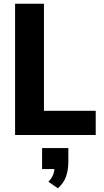

<svg xmlns="http://www.w3.org/2000/svg" viewBox="-20 -725 557 1031"><path d="M61 0V-705H216V-130H494V0ZM291 286 240 251Q259 231 266 211.5Q273 192 273 168L302 183H206V70H347V143Q347 187 335 222Q323 257 291 286Z"/></svg>

Font: Nunito Sans 12pt ExtraLight
Style: Weight 830 Width 84 Optical size 12.0 YTLC 445
Weight: 830
Width: 4
Designer: Vernon Adams
Foundry: Vernon Adams
Version: Version 3.101;gftools[0.9.27]